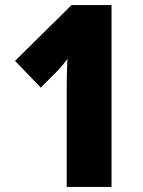

<svg xmlns="http://www.w3.org/2000/svg" viewBox="-20 -734 562 754"><path d="M418 0H242V-369Q242 -398 242.5 -434.5Q243 -471 245 -503Q227 -478 207 -457L140 -390L39 -495L261 -714H418Z"/></svg>

Font: Noto Sans Lao Looped Condensed Black
Style: Regular
Weight: 900
Width: 3
Designer: Mark Frömberg, Ben Mitchell
Foundry: The Fontpad Ltd
Version: Version 1.002; ttfautohint (v1.8.4.7-5d5b)